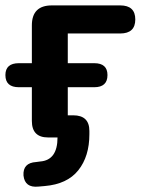

<svg xmlns="http://www.w3.org/2000/svg" viewBox="-24 -509 530 711"><path d="M118 182Q68 187 63 141Q60 94 110 91L125 89Q189 84 189 0H154Q94 0 94 -61V-186H46Q-4 -186 -4 -231Q-4 -275 46 -275H94V-415Q94 -489 168 -489H421Q477 -489 477 -437Q477 -385 421 -385H227V-275H325Q374 -275 374 -231Q374 -186 325 -186H227V-82H247Q307 -82 307 -24V-12Q307 70 266 121.5Q225 173 141 180Z"/></svg>

Font: Chiron GoRound TC SB
Style: Regular
Weight: 500
Designer: Ryoko NISHIZUKA 西塚涼子 (kana, bopomofo & ideographs); Paul D. Hunt (Latin, Greek & Cyrillic); Sandoll Communications 산돌커뮤니
Foundry: Adobe
Version: Version 1.000;hotconv 1.1.1;makeotfexe 2.6.0